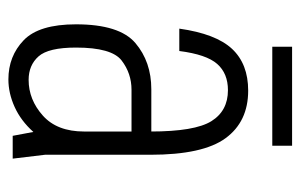

<svg xmlns="http://www.w3.org/2000/svg" viewBox="-146 -542 699 446"><g transform="rotate(90 203.0 -319.5)"><path d="M188 -322Q124 -322 80.5 -285Q37 -248 37 -147Q37 -61 74 -25.5Q111 10 165 10Q197 10 229 -4.5Q261 -19 287 -48L296 0H349L340 -75V-322ZM47 -387H99Q107 -450 129 -475Q151 -500 190 -500Q238 -500 262 -461.5Q286 -423 286 -320H340Q340 -442 301.5 -494.5Q263 -547 191 -547Q129 -547 94 -509.5Q59 -472 47 -387ZM91 -147Q91 -230 121 -253Q151 -276 189 -276H286V-166Q286 -103 249 -70Q212 -37 166 -37Q132 -37 111.5 -60Q91 -83 91 -147ZM89 -603H319V-649H89Z"/></g></svg>

Font: Secuela Light
Style: Regular
Weight: 300
Designer: Fernando Haro
Foundry: deFharo
Version: Version 1.708